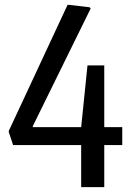

<svg xmlns="http://www.w3.org/2000/svg" viewBox="-20 -770 545 790"><path d="M16 -227V-231L258 -750H264L349 -740L353 -735L115 -251V-247H314L340 -501H409V-247H483V-173H409V0H314V-173H34Z"/></svg>

Font: Encode Sans Compressed
Style: Medium
Weight: 500
Designer: Pablo Impallari, Andres Torresi
Foundry: Pablo Impallari, Andres Torresi
Version: Version 1.000; ttfautohint (v1.00) -l 8 -r 50 -G 200 -x 14 -